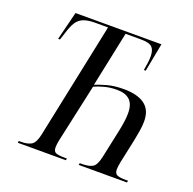

<svg xmlns="http://www.w3.org/2000/svg" viewBox="-126 -841 972 968"><g transform="rotate(20 360.0 -357.0)"><path d="M68 0 70 -10H83Q116 -10 136.5 -21.5Q157 -33 167 -80L297 -702H229Q189 -702 165.5 -692.5Q142 -683 128.5 -662Q115 -641 104 -605L90 -562H80L118 -714H579L550 -562H540Q544 -585 546.5 -603.5Q549 -622 549 -637Q549 -671 534 -686.5Q519 -702 472 -702H391L329 -406Q353 -416 390.5 -426.5Q428 -437 479 -437Q552 -437 591 -408.5Q630 -380 630 -319Q630 -295 625.5 -267Q621 -239 616 -215L588 -84Q586 -72 584.5 -62.5Q583 -53 583 -46Q583 -22 598 -16Q613 -10 645 -10H656L654 0H395L397 -10H407Q446 -10 465.5 -21.5Q485 -33 495 -80L528 -235Q533 -259 536.5 -283.5Q540 -308 540 -329Q540 -378 516.5 -400Q493 -422 448 -422Q411 -422 379.5 -413.5Q348 -405 328 -395L259 -79Q257 -69 256 -59.5Q255 -50 255 -43Q255 -22 268.5 -16Q282 -10 317 -10H328L326 0Z"/></g></svg>

Font: Noto Serif Display Condensed
Style: Italic
Weight: 400
Width: 3
Italic angle: -12°
Designer: Monotype Design Team
Foundry: Monotype Imaging Inc.
Version: Version 2.009